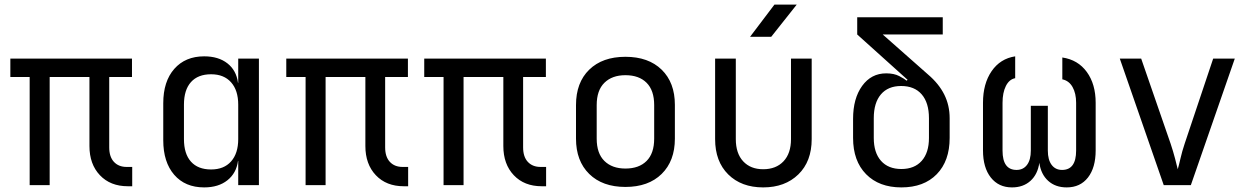

<svg xmlns="http://www.w3.org/2000/svg" viewBox="-20 -805 5440 835"><path d="M536 5Q460 5 414.5 -43Q369 -91 369 -170V-470H196V0H109V-470H25V-550H554V-470H455V-164Q455 -123 475.5 -101Q496 -79 531 -79H555V5Z M868 10Q785 10 737.5 -45Q690 -100 690 -195V-356Q690 -451 738 -505.5Q786 -560 868 -560Q930 -560 969 -529.5Q1008 -499 1015 -445H1016V-550H1106V0H1016V-105H1015Q1008 -52 969 -21Q930 10 868 10ZM898 -68Q954 -68 985 -103Q1016 -138 1016 -200V-350Q1016 -412 985 -447Q954 -482 898 -482Q841 -482 810.5 -448Q780 -414 780 -350V-200Q780 -136 810.5 -102Q841 -68 898 -68Z M1736 5Q1660 5 1614.5 -43Q1569 -91 1569 -170V-470H1396V0H1309V-470H1225V-550H1754V-470H1655V-164Q1655 -123 1675.5 -101Q1696 -79 1731 -79H1755V5Z M2336 5Q2260 5 2214.5 -43Q2169 -91 2169 -170V-470H1996V0H1909V-470H1825V-550H2354V-470H2255V-164Q2255 -123 2275.5 -101Q2296 -79 2331 -79H2355V5Z M2700 8Q2600 8 2542.5 -48.5Q2485 -105 2485 -202V-348Q2485 -446 2542.5 -502Q2600 -558 2700 -558Q2800 -558 2857.5 -502Q2915 -446 2915 -349V-202Q2915 -105 2857.5 -48.5Q2800 8 2700 8ZM2700 -72Q2759 -72 2792 -105Q2825 -138 2825 -202V-348Q2825 -412 2792 -445Q2759 -478 2700 -478Q2642 -478 2608.5 -445Q2575 -412 2575 -348V-202Q2575 -138 2608.5 -105Q2642 -72 2700 -72Z M3299 10Q3204 10 3147 -46.5Q3090 -103 3090 -200V-550H3180V-200Q3180 -138 3212 -103.5Q3244 -69 3299 -69Q3355 -69 3387.5 -103.5Q3420 -138 3420 -200V-550H3510V-200Q3510 -103 3452 -46.5Q3394 10 3299 10ZM3242 -645 3348 -785H3445L3334 -645Z M3900 10Q3803 10 3746.5 -47.5Q3690 -105 3690 -205V-288Q3690 -377 3729.5 -431.5Q3769 -486 3834 -486Q3868 -486 3891 -474Q3914 -462 3923 -454L3927 -458L3708 -655V-730H4080V-655H3819L4016 -481Q4063 -441 4086.5 -394Q4110 -347 4110 -291V-205Q4110 -105 4054 -47.5Q3998 10 3900 10ZM3900 -70Q3957 -70 3988.5 -105.5Q4020 -141 4020 -205V-291Q4020 -358 3988.5 -394.5Q3957 -431 3899 -431Q3842 -431 3811 -394.5Q3780 -358 3780 -291V-205Q3780 -141 3811.5 -105.5Q3843 -70 3900 -70Z M4381 10Q4323 10 4289 -33Q4255 -76 4255 -151V-358Q4255 -441 4292.5 -495.5Q4330 -550 4395 -560V-465Q4369 -460 4354.5 -431Q4340 -402 4340 -358V-150Q4340 -66 4401 -66Q4430 -66 4446.5 -88Q4463 -110 4463 -150V-345H4537V-150Q4537 -110 4553.5 -88Q4570 -66 4599 -66Q4660 -66 4660 -150V-358Q4660 -399 4644.5 -426.5Q4629 -454 4600 -460V-555Q4668 -545 4706.5 -492Q4745 -439 4745 -358V-151Q4745 -76 4711.5 -33Q4678 10 4619 10Q4570 10 4538.5 -18.5Q4507 -47 4500 -97Q4493 -47 4461.5 -18.5Q4430 10 4381 10Z M5041 0 4850 -550H4943L5071 -180Q5082 -147 5090 -116.5Q5098 -86 5102 -69Q5107 -86 5114 -116.5Q5121 -147 5132 -180L5256 -550H5350L5159 0Z"/></svg>

Font: NKDuy Mono
Style: Regular
Weight: 400
Monospace: yes
Designer: NKDuy
Foundry: NKDuy
Version: Version 2.251; ttfautohint (v1.8.4.7-5d5b)